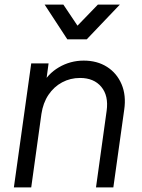

<svg xmlns="http://www.w3.org/2000/svg" viewBox="-20 -810 614 830"><path d="M40 0 115 -536H190L176 -432L159 -438Q185 -490 234.5 -519Q284 -548 342 -548Q400 -548 442.5 -521Q485 -494 505.5 -446Q526 -398 517 -336L470 0H395L441 -331Q450 -396 418 -434.5Q386 -473 326 -473Q284 -473 248.5 -454Q213 -435 189.5 -400Q166 -365 159 -317L115 0ZM271 -640 173 -790H254L315 -699L403 -790H498L355 -640Z"/></svg>

Font: Kosmopol Plus Jakarta Sans Italic It
Style: Regular
Weight: 400
Italic angle: -8.04999°
Designer: Gumpita Rahayu
Foundry: Tokotype
Version: Version 2.006